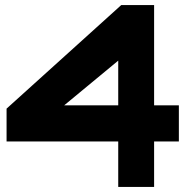

<svg xmlns="http://www.w3.org/2000/svg" viewBox="-20 -740 770 760"><path d="M448 0V-180H6V-310L460 -720H590V-323H688V-180H590V0ZM234 -323H448V-500Z"/></svg>

Font: Orbitron ExtraBold
Style: Regular
Weight: 800
Designer: Matt McInerney
Foundry: The League of Moveable Type
Version: Version 2.001